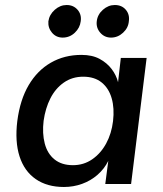

<svg xmlns="http://www.w3.org/2000/svg" viewBox="-20 -734 649 766"><path d="M235 12Q168 12 122.5 -19.5Q77 -51 58 -110Q39 -169 49 -251Q60 -336 94.5 -394.5Q129 -453 183 -484Q237 -515 305 -515Q348 -515 377.5 -499Q407 -483 425.5 -458.5Q444 -434 451 -406L462 -503H565L503 0H400L412 -92Q396 -60 369 -36.5Q342 -13 307.5 -0.5Q273 12 235 12ZM271 -75Q314 -75 348 -98.5Q382 -122 403.5 -161.5Q425 -201 431 -251Q437 -302 425.5 -342Q414 -382 385.5 -405Q357 -428 312 -428Q268 -428 234.5 -404.5Q201 -381 181 -341.5Q161 -302 154 -252Q148 -202 158.5 -161.5Q169 -121 197.5 -98Q226 -75 271 -75ZM423 -584Q397 -584 380 -603.5Q363 -623 366 -649Q369 -676 390.5 -695Q412 -714 438 -714Q466 -714 482 -695Q498 -676 494 -649Q492 -623 471 -603.5Q450 -584 423 -584ZM230 -584Q204 -584 187.5 -603.5Q171 -623 173 -649Q177 -676 198.5 -695Q220 -714 246 -714Q273 -714 289.5 -695Q306 -676 302 -649Q299 -623 278.5 -603.5Q258 -584 230 -584Z"/></svg>

Font: Inclusive Sans Medium
Style: Italic
Weight: 500
Italic angle: -7°
Designer: Olivia King
Foundry: Olivia King
Version: Version 2.004